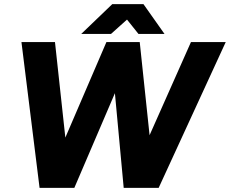

<svg xmlns="http://www.w3.org/2000/svg" viewBox="-20 -902 1104 922"><path d="M586 0 897 -700H1064L742 0ZM170 0 83 -700H244L320 0ZM190 0 491 -700H637L337 0ZM574 0 509 -700H651L725 0ZM370 -739 519 -882H668V-878L513 -739ZM645 -739 534 -878 535 -882H669L770 -739Z"/></svg>

Font: Figtree Light ExtraBold
Style: Italic
Weight: 800
Italic angle: -9.5°
Version: Version 2.001;gftools[0.9.30]